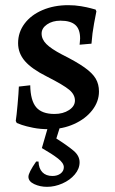

<svg xmlns="http://www.w3.org/2000/svg" viewBox="-20 -488 445 743"><path d="M45 -12 41 -20Q44 -39 48 -83.5Q52 -128 53 -153L97 -158Q98 -99 120 -73Q142 -47 191 -47Q224 -47 247 -62Q270 -77 270 -99Q270 -122 248 -140.5Q226 -159 161 -192Q103 -221 76.5 -251.5Q50 -282 50 -321Q50 -363 75 -396.5Q100 -430 144.5 -449Q189 -468 244 -468Q270 -468 293.5 -464Q317 -460 331.5 -456Q346 -452 350 -451L353 -444Q351 -434 344 -397Q337 -360 334 -319L288 -315Q288 -318 289 -325Q290 -332 290 -339Q290 -375 271.5 -391.5Q253 -408 214 -408Q183 -408 162 -393.5Q141 -379 141 -358Q141 -336 159.5 -317.5Q178 -299 220 -277Q276 -249 307 -227Q338 -205 350.5 -183.5Q363 -162 363 -134Q363 -95 337 -61.5Q311 -28 266.5 -8Q222 12 170 12Q136 12 108.5 6.5Q81 1 65 -4.5Q49 -10 45 -12ZM90 196Q90 180 120 137H129Q130 164 144 178.5Q158 193 183 193Q202 193 214.5 183.5Q227 174 227 159Q227 143 204.5 125.5Q182 108 142 85L174 -25H221L198 48Q242 76 265 95.5Q288 115 288 140Q288 165 269.5 187Q251 209 221.5 222Q192 235 162 235Q135 235 112.5 224.5Q90 214 90 196Z"/></svg>

Font: Alegreya Medium
Style: Regular
Weight: 500
Designer: Juan Pablo del Peral
Foundry: Huerta Tipografica
Version: Version 2.007; ttfautohint (v1.6)